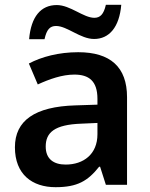

<svg xmlns="http://www.w3.org/2000/svg" viewBox="-20 -768 623 798"><path d="M101 -605H165C174 -646 188 -660 213 -660C259 -660 314 -606 371 -606C434 -606 476 -655 484 -748H420C411 -708 396 -694 372 -694C327 -694 272 -747 216 -747C150 -747 109 -699 101 -605ZM305 -551C224 -551 153 -532 100 -504L137 -417C185 -439 238 -458 289 -458C349 -458 385 -432 385 -357V-333L293 -330C125 -325 42 -267 42 -156C42 -43 114 10 211 10C302 10 345 -16 392 -75H396L420 0H508V-364C508 -490 438 -551 305 -551ZM318 -254 385 -257V-210C385 -127 327 -84 253 -84C203 -84 170 -107 170 -159C170 -217 206 -250 318 -254Z"/></svg>

Font: Noto Sans Syriac SemiBold
Style: Regular
Weight: 600
Designer: Patrick Giasson and the Monotype Design Team
Foundry: Monotype Imaging Inc.
Version: Version 3.000